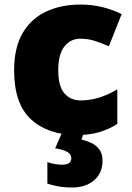

<svg xmlns="http://www.w3.org/2000/svg" viewBox="-20 -583 579 843"><path d="M317.9 9.8Q191.9 9.8 116.9 -58.3Q42 -126.5 42 -273.9Q42 -374.5 79.8 -438.5Q117.7 -502.4 183.6 -532.7Q249.5 -563 333 -563Q383.8 -563 429.4 -551.8Q475.1 -540.5 514.2 -521L458 -379.9Q423.8 -395 394.3 -404.1Q364.7 -413.1 333 -413.1Q289.6 -413.1 262.7 -378.9Q235.8 -344.7 235.8 -274.9Q235.8 -203.1 263.2 -172.6Q290.5 -142.1 334 -142.1Q375.5 -142.1 416.7 -155Q458 -168 495.1 -190.9V-39.1Q460.9 -16.6 418 -3.4Q375 9.8 317.9 9.8ZM430.2 123Q430.2 176.3 393.6 208.3Q356.9 240.2 295.9 240.2Q261.7 240.2 233.9 234.9Q206.1 229.5 188 223.1V128.9Q221.7 140.1 252.9 140.1Q293 140.1 293 111.8Q293 94.7 276.6 84.7Q260.3 74.7 222.2 67.9L252 0H347.2L337.9 29.8Q357.9 34.2 379.4 43.9Q400.9 53.7 415.5 72.3Q430.2 90.8 430.2 123Z"/></svg>

Font: Open Sans ExtraBold
Style: Regular
Weight: 800
Designer: Monotype Design Team
Foundry: Monotype Imaging Inc.
Version: Version 3.003; ttfautohint (v1.8.4)